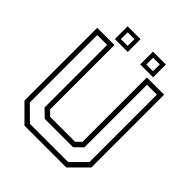

<svg xmlns="http://www.w3.org/2000/svg" viewBox="-225 -972 1114 1114"><g transform="rotate(45 332.0 -415.5)"><path d="M160.5 0 57.5 -103V-700H199V-172L229.5 -141.5H434.5L465 -172V-700H606.5V-103L503.5 0ZM175.5 -30H489L576.5 -117V-670.5H495.5V-157L448.5 -111H215.5L168.5 -157V-670.5H87.5V-117ZM384 -726V-831H490V-726ZM176 -726V-831H282V-726ZM201 -750.5H256.5V-806.5H201ZM409.5 -750.5H464.5V-806.5H409.5Z"/></g></svg>

Font: Tourney Thin Light
Style: Regular
Weight: 300
Version: Version 1.015